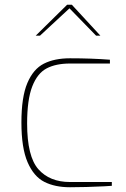

<svg xmlns="http://www.w3.org/2000/svg" viewBox="-20 -781 530 807"><path d="M70 -266Q70 -373 95 -432Q120 -491 164.5 -513.5Q209 -536 274 -536Q365 -536 442 -530V-514H274Q215 -514 176 -493.5Q137 -473 115.5 -417.5Q94 -362 94 -262Q94 -123 141.5 -69.5Q189 -16 274 -16H450V0Q441 0 419 2Q339 6 274 6Q211 6 166.5 -16.5Q122 -39 96 -99Q70 -159 70 -266ZM262 -761H282L402 -631H384L272 -746L148 -631H130Z"/></svg>

Font: Exo Thin
Style: Regular
Weight: 250
Designer: Natanael Gama
Foundry: Natanael Gama
Version: Version 1.500; ttfautohint (v1.6)